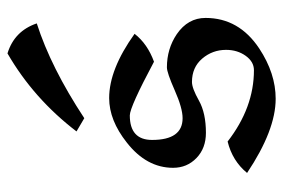

<svg xmlns="http://www.w3.org/2000/svg" viewBox="-146 -630 782 531"><g transform="rotate(-90 245.5 -365.0)"><path d="M237.3 5.9Q150.4 5.9 32.2 -73.2Q65.4 -113.8 119.1 -127Q212.9 -54.2 316.4 -54.2Q339.8 -54.2 356.2 -77.1Q372.6 -100.1 372.6 -131.3Q372.6 -168.9 348.4 -197.3Q324.2 -225.6 283.7 -225.6Q266.6 -225.6 232.2 -206.3Q197.8 -187 143.1 -187Q100.6 -187 73.5 -213.1Q46.4 -239.3 46.4 -277.8Q46.4 -351.1 116.2 -405.8Q177.7 -454.6 239.3 -454.6Q318.8 -454.6 417 -384.3Q389.2 -348.6 339.8 -330.6Q214.4 -397.5 191.4 -397.5Q123.5 -397.5 123.5 -335.9Q123.5 -251.5 183.6 -251.5Q211.4 -251.5 260.5 -273.2Q309.6 -294.9 324.2 -294.9Q375.5 -294.9 416 -267.6Q460.9 -236.8 460.9 -188Q460.9 -95.7 376.5 -39.6Q307.6 5.9 237.3 5.9ZM183.6 -523.4 147 -544.9Q237.8 -663.6 362.8 -735.8Q424.8 -716.8 445.8 -654.8Q323.7 -615.7 183.6 -523.4Z"/></g></svg>

Font: Balgruf
Style: Regular
Weight: 500
Designer: Paul James MIller
Foundry: High-Logic / Made with FontCreator
Version: Version 1.201;March 28, 2021;FontCreator 13.0.0.2683 64-bit